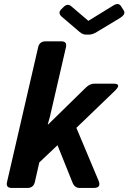

<svg xmlns="http://www.w3.org/2000/svg" viewBox="-20 -924 632 944"><path d="M283.7 -841.8Q262.7 -859.9 281.7 -878.9L292.5 -889.6Q312 -909.2 331.1 -892.6L414.1 -821.8H415L537.1 -897Q563 -912.6 574.7 -894L588.4 -872.6Q600.1 -854 569.8 -835.4L456.5 -767.1Q434.6 -753.9 419.4 -753.9H401.4Q386.7 -753.9 371.1 -767.1ZM37.1 0Q7.8 0 14.6 -29.3L167.5 -691.4Q174.3 -720.7 203.6 -720.7H281.7Q311 -720.7 304.2 -691.4L225.6 -351.1Q221.2 -332.5 214.8 -312H216.8L401.4 -492.7Q421.9 -512.7 443.8 -512.7H537.1Q581.5 -512.7 543.9 -476.6L355.5 -295.4L464.4 -36.1Q479.5 0 440.9 0H371.1Q347.2 0 336.9 -25.4L262.7 -210L173.3 -125.5L151.4 -29.3Q144.5 0 115.2 0Z"/></svg>

Font: Istok
Style: Bold Italic
Weight: 700
Italic angle: -13°
Designer: Andrey V. Panov
Foundry: Andrey V. Panov
Version: Version 1.0.3